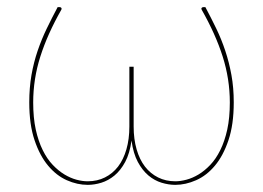

<svg xmlns="http://www.w3.org/2000/svg" viewBox="-20 -510 737 538"><path d="M225.5 -2Q252.5 -2 274 -12.8Q295.5 -23.5 310.8 -43.2Q326 -63 334.2 -91.5Q342.5 -120 342.5 -155.5V-323H354.5V-155.5Q354.5 -120 362.8 -91.5Q371 -63 386.2 -43.2Q401.5 -23.5 423 -12.8Q444.5 -2 471.5 -2Q485.5 -2 502.5 -6.5Q519.5 -11 536.5 -21.2Q553.5 -31.5 569.2 -48Q585 -64.5 597.2 -89.2Q609.5 -114 616.8 -147Q624 -180 624 -223Q624 -288.5 604 -351.5Q584 -414.5 545 -483Q543.5 -486 545.2 -488Q547 -490 549.5 -490H555.5Q571.5 -460 586 -430Q600.5 -400 611.2 -367.8Q622 -335.5 628.5 -299.8Q635 -264 635 -223Q635 -161 620.2 -117.2Q605.5 -73.5 582.2 -45.8Q559 -18 529.5 -5Q500 8 471 8Q452.5 8 432.8 2Q413 -4 396 -18.2Q379 -32.5 366.2 -56.2Q353.5 -80 348.5 -116Q343.5 -80 330.8 -56.2Q318 -32.5 300.8 -18.2Q283.5 -4 264 2Q244.5 8 226 8Q196.5 8 167.2 -5Q138 -18 114.8 -45.8Q91.5 -73.5 76.8 -117.2Q62 -161 62 -223Q62 -264 68.2 -299.8Q74.5 -335.5 85.5 -367.8Q96.5 -400 111 -430Q125.5 -460 141.5 -490H147.5Q150 -490 151.8 -488Q153.5 -486 152 -483Q113 -414.5 93 -351.5Q73 -288.5 73 -223Q73 -180 80.2 -147Q87.5 -114 99.8 -89.2Q112 -64.5 127.8 -48Q143.5 -31.5 160.5 -21.2Q177.5 -11 194.2 -6.5Q211 -2 225.5 -2Z"/></svg>

Font: Lato Hairline
Style: Regular
Weight: 100
Designer: Lukasz Dziedzic
Foundry: tyPoland Lukasz Dziedzic
Version: Version 2.007; 2014-02-27